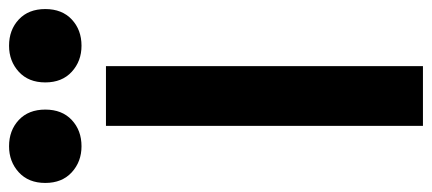

<svg xmlns="http://www.w3.org/2000/svg" viewBox="-345 -669 954 424"><g transform="rotate(-90 132.0 -457.0)"><path d="M66 0V-700H198V0ZM162 -834Q162 -871 185.5 -892.5Q209 -914 243 -914Q278 -914 301 -892.5Q324 -871 324 -834Q324 -797 301 -775.5Q278 -754 243 -754Q209 -754 185.5 -775.5Q162 -797 162 -834ZM-60 -834Q-60 -871 -36.5 -892.5Q-13 -914 21 -914Q56 -914 79 -892.5Q102 -871 102 -834Q102 -797 79 -775.5Q56 -754 21 -754Q-13 -754 -36.5 -775.5Q-60 -797 -60 -834Z"/></g></svg>

Font: Space 7353
Style: Regular
Weight: 400
Designer: Christine Claussen + Ruben Lyon  (Space 7353)
Version: Version 1.000;FEAKit 1.0